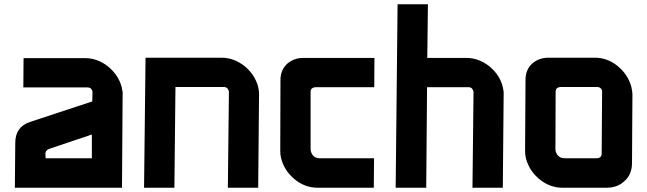

<svg xmlns="http://www.w3.org/2000/svg" viewBox="-20 -885 3051 905"><path d="M416 -453Q411 -473 393 -473H90L91 -611H381Q439 -611 489 -572Q539 -531 554 -473Q556 -462 557.5 -453.5Q559 -445 558 -438L555 0H50L52 -212Q52 -287 121 -310L415 -407ZM211 -183Q193 -175 194 -159L195 -139H413V-251Z M807 -475 802 0H659L666 -613H1024Q1082 -613 1132 -574Q1182 -533 1197 -475Q1201 -460 1201 -440L1197 0H1054L1059 -453L1058 -457Q1053 -475 1035 -475Z M1743 -139 1742 0H1478Q1418 0 1370 -39Q1320 -80 1305 -139Q1301 -154 1301 -173L1302 -508Q1302 -554 1332 -583Q1364 -612 1410 -612H1745L1744 -474H1471Q1442 -474 1444 -448V-182Q1444 -177 1445 -173Q1454 -139 1488 -139Z M2212 -452 2211 -456Q2206 -474 2189 -474H1993L1989 0H1845L1854 -865H1997L1994 -612H2178Q2236 -612 2286 -573Q2337 -531 2350 -474Q2355 -455 2354 -439L2350 0H2207Z M2457 -509Q2457 -555 2487 -584Q2519 -613 2565 -613H2784Q2843 -613 2891 -574Q2941 -533 2956 -475Q2961 -453 2961 -440L2959 -117Q2959 -64 2925 -33Q2892 0 2838 0H2632Q2573 0 2524 -39Q2474 -80 2459 -139Q2455 -154 2455 -173ZM2598 -182Q2598 -177 2599 -173Q2608 -139 2643 -139H2790Q2818 -139 2816 -165L2818 -453V-457Q2813 -475 2795 -475H2626Q2597 -475 2599 -449Z"/></svg>

Font: Covid19
Style: Regular
Weight: 400
Designer: Peter Wiegel
Foundry: (c) CAT - Ing. Peter Wiegel.  for Rudolf Maass + Partner GmbH
Version: Version 001.000